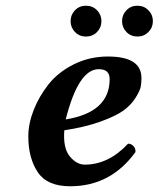

<svg xmlns="http://www.w3.org/2000/svg" viewBox="-20 -646 555 672"><path d="M363.8 -369.1Q363.8 -404.3 325.2 -403.8Q254.4 -403.8 210 -228Q363.8 -252.9 363.8 -369.1ZM475.1 -373Q475.1 -356.9 472.7 -343Q470.2 -329.1 454.6 -304Q439 -278.8 412.6 -259.5Q386.2 -240.2 332.5 -220.7Q278.8 -201.2 205.1 -189.9Q200.2 -127.9 224.1 -98.9Q248 -69.8 276.9 -69.8Q359.9 -69.8 428.2 -143.1Q439.5 -143.1 447.3 -134.5Q455.1 -126 454.1 -113.8Q367.2 6.3 225.1 5.9Q145 5.9 112.1 -43.5Q79.1 -92.8 79.1 -168.9Q79.1 -212.9 97.7 -260.5Q116.2 -308.1 149.7 -350.6Q183.1 -393.1 238 -420.7Q293 -448.2 357.9 -448.2Q475.1 -448.2 475.1 -373ZM242.4 -533.9Q227.1 -549.8 227.1 -572Q227.1 -594.2 242.4 -610.1Q257.8 -626 281 -626Q304.2 -626 319.6 -610.1Q335 -594.2 335 -572Q335 -549.8 319.6 -533.9Q304.2 -518.1 281 -518.1Q257.8 -518.1 242.4 -533.9ZM422.6 -533.9Q407.2 -549.8 407.2 -572Q407.2 -594.2 422.6 -610.1Q438 -626 460.9 -626Q483.9 -626 499.5 -610.1Q515.1 -594.2 515.1 -572Q515.1 -549.8 499.5 -533.9Q483.9 -518.1 460.9 -518.1Q438 -518.1 422.6 -533.9Z"/></svg>

Font: Linux Libertine O
Style: Semibold Italic
Weight: 600
Italic angle: -11.5°
Designer: Philipp H. Poll
Foundry: Philipp H. Poll
Version: Version 5.1.2